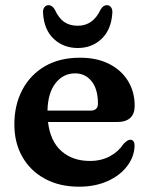

<svg xmlns="http://www.w3.org/2000/svg" viewBox="-20 -709 576 742"><path d="M500.5 -300.5Q500.5 -237.5 432 -237.5H165.5Q174.5 -162.5 217.8 -124.8Q261 -87 327 -87Q371 -87 404.5 -105Q438 -123 456.5 -152Q473.5 -169.5 483.5 -169Q500.5 -168.5 500 -144Q498.5 -102.5 471.2 -66.8Q444 -31 396 -9.2Q348 12.5 285 12.5Q210.5 12.5 154.2 -17.8Q98 -48 66.8 -102.2Q35.5 -156.5 35.5 -228.5Q35.5 -303 66 -361.2Q96.5 -419.5 153.2 -452.8Q210 -486 289.5 -486Q354.5 -486 401.8 -462Q449 -438 474.8 -396Q500.5 -354 500.5 -300.5ZM270.5 -425.5Q224.5 -425.5 194.8 -387.8Q165 -350 163.5 -281.5H329.5Q358.5 -281.5 358.5 -308.5Q358.5 -364.5 334 -395Q309.5 -425.5 270.5 -425.5ZM280.5 -609.5Q339.5 -609.5 368.5 -671.5Q378.5 -689 392.5 -689Q403.5 -689 409.5 -680.2Q415.5 -671.5 414 -657Q409.5 -593.5 372.2 -558.5Q335 -523.5 280.5 -523.5Q225.5 -523.5 188 -558.5Q150.5 -593.5 146.5 -657Q145 -671.5 151 -680.2Q157 -689 168 -689Q182 -689 192 -671.5Q207 -638.5 228.2 -624Q249.5 -609.5 280.5 -609.5Z"/></svg>

Font: Fraunces 9pt Soft SemiBold
Style: Regular
Weight: 600
Version: Version 1.000;[b76b70a41]